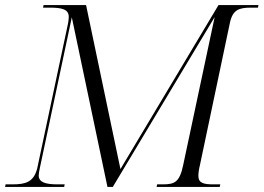

<svg xmlns="http://www.w3.org/2000/svg" viewBox="-34 -734 1035 754"><path d="M-14 0H218L220 -10H192C145 -10 118 -18 118 -45C118 -51 120 -63 122 -72L248 -666L388 0H409L809 -667L685 -84C671 -18 651 -10 605 -10H583L581 0H829L831 -10H805C767 -10 745 -14 745 -44C745 -53 747 -69 751 -85L869 -645C880 -696 905 -704 952 -704H979L981 -714H824L439 -70L304 -714H137L135 -704H162C208 -704 236 -698 236 -668C236 -659 234 -643 230 -627L112 -72C98 -19 67 -10 15 -10H-12Z"/></svg>

Font: Noto Serif Display Light
Style: Italic
Weight: 300
Italic angle: -12°
Designer: Monotype Design Team
Foundry: Monotype Imaging Inc.
Version: Version 2.009